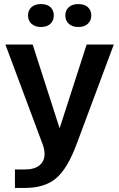

<svg xmlns="http://www.w3.org/2000/svg" viewBox="-20 -737 592 953"><path d="M54.2 195.8V104H106Q150.9 104 176 83.5Q201.2 63 201.2 26.9Q201.2 3.9 190.9 -22.9L6.8 -516.1H142.1L275.9 -100.1L410.2 -516.1H544.9L360.8 -22.9Q314.9 100.6 258.1 148.2Q201.2 195.8 105 195.8ZM369.1 -603Q338.4 -603 321.3 -619.1Q304.2 -635.3 304.2 -660.2Q304.2 -685.5 321.3 -701.2Q338.4 -716.8 369.1 -716.8Q399.4 -716.8 416.3 -701.2Q433.1 -685.5 433.1 -660.2Q433.1 -635.3 416 -619.1Q398.9 -603 369.1 -603ZM183.1 -603Q153.3 -603 136.2 -619.1Q119.1 -635.3 119.1 -660.2Q119.1 -685.5 136 -701.2Q152.8 -716.8 183.1 -716.8Q213.9 -716.8 230.5 -701.4Q247.1 -686 247.1 -660.2Q247.1 -634.8 230.2 -618.9Q213.4 -603 183.1 -603Z"/></svg>

Font: Creato Display
Style: Bold
Weight: 700
Version: Version 1.000